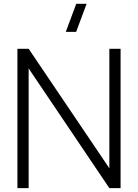

<svg xmlns="http://www.w3.org/2000/svg" viewBox="-20 -972 713 992"><path d="M373.5 -807.5H320L374 -952.5H427.5ZM70 0V-720H128L545 -102.5V-720H603V0H545L128 -618.5V0Z"/></svg>

Font: Manrope ExtraLight Light
Style: Regular
Weight: 300
Version: Version 4.504